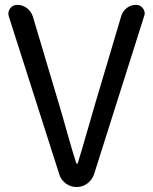

<svg xmlns="http://www.w3.org/2000/svg" viewBox="-20 -753 614 773"><path d="M218.8 -50.8 15.6 -686.5Q13.7 -692.4 13.7 -698.2Q13.7 -709 20.5 -718.8Q31.2 -733.4 49.8 -733.4Q71.3 -733.4 88.4 -720.2Q105.5 -707 112.3 -686.5L216.8 -335.9Q226.6 -304.7 249 -224.1Q271.5 -143.6 287.1 -95.7Q288.1 -93.8 290 -93.8Q292 -93.8 293 -95.7Q307.6 -142.6 330.1 -221.2Q352.5 -299.8 363.3 -335.9L467.8 -687.5Q473.6 -708 490.2 -720.7Q506.8 -733.4 528.3 -733.4Q545.9 -733.4 555.7 -718.8Q562.5 -710 562.5 -699.2Q562.5 -694.3 560.5 -688.5L358.4 -50.8Q350.6 -28.3 331.5 -14.2Q312.5 0 288.6 0Q264.6 0 245.1 -14.2Q225.6 -28.3 218.8 -50.8Z"/></svg>

Font: irohamaru Regular
Style: Regular
Weight: 400
Designer: [Source Han Sans]
Ryoko NISHIZUKA  (kana & ideographs); Paul D. Hunt (Latin, Greek & Cyrillic); Wenlong ZHANG  (bopomofo
Version: Version 1.00